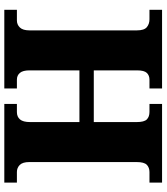

<svg xmlns="http://www.w3.org/2000/svg" viewBox="38 -792 754 869"><g transform="rotate(90 414.5 -357.0)"><path d="M24 0V-57H72Q91 -57 104 -70.5Q117 -84 117 -114V-600Q117 -633 102.5 -645Q88 -657 67 -657H24V-714H380V-657H340Q321 -657 309.5 -645Q298 -633 298 -601V-405H532V-599Q532 -633 520 -645Q508 -657 486 -657H450V-714H806V-657H758Q738 -657 725.5 -645Q713 -633 713 -599V-113Q713 -83 726 -70Q739 -57 758 -57H806V0H450V-57H487Q508 -57 520 -71Q532 -85 532 -117V-340H298V-114Q298 -84 309.5 -70.5Q321 -57 340 -57H380V0Z"/></g></svg>

Font: Noto Serif Tamil ExtraBold
Style: Italic
Weight: 800
Italic angle: -12°
Designer: Indian Type Foundry, Tom Grace, and the Monotype Design Team
Foundry: Monotype Imaging Inc.
Version: Version 2.003; ttfautohint (v1.8.4.7-5d5b)